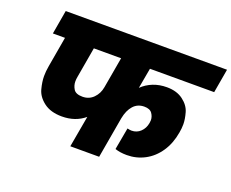

<svg xmlns="http://www.w3.org/2000/svg" viewBox="-118 -936 1364 1132"><g transform="rotate(20 564.0 -370.0)"><path d="M699 -590 676 -462Q706 -491 745 -506.5Q784 -522 831 -522Q893 -522 933 -492Q973 -462 984.5 -421.5Q996 -381 996 -349Q996 -324 991 -297Q979 -225 943.5 -172.5Q908 -120 856 -92.5Q804 -65 744 -65Q702 -65 670 -76L695 -214Q712 -210 721 -210Q754 -210 777 -232Q800 -254 806 -288Q808 -298 808 -306Q808 -329 794 -349Q780 -369 745 -369Q703 -369 676.5 -339.5Q650 -310 640 -258L595 0H414L449 -197Q391 -148 306 -148Q236 -148 193 -180.5Q150 -213 138.5 -257Q127 -301 127 -336Q127 -366 133 -400L166 -590H90L116 -740H1128L1102 -590ZM518 -590H347L314 -400Q311 -384 311 -370Q311 -344 325 -321.5Q339 -299 381 -299Q422 -299 449.5 -327Q477 -355 484 -396Z"/></g></svg>

Font: Fz Poppins ExtBd
Style: Italic
Weight: 800
Italic angle: -10°
Designer: Ninad Kale (Devanagari), Jonny Pinhorn (Latin)
Foundry: Indian Type Foundry
Version: Vit hóa bi Vntype.Com & FontZin.Com